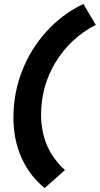

<svg xmlns="http://www.w3.org/2000/svg" viewBox="-20 -731 505 972"><path d="M206 221Q129 158 88.5 67Q48 -24 48 -135Q48 -259 91.5 -371Q135 -483 214.5 -571Q294 -659 402 -711L465 -605Q400 -572 349 -524Q298 -476 262 -417Q226 -358 207 -291Q188 -224 188 -151Q188 21 309 130Z"/></svg>

Font: Red Hat Text VF
Style: Italic
Weight: 300
Italic angle: -12°
Designer: Pentagram, MCKL
Foundry: Pentagram, MCKL
Version: Version 1.023